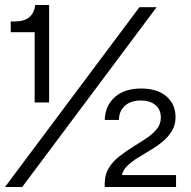

<svg xmlns="http://www.w3.org/2000/svg" viewBox="-22 -750 766 770"><path d="M117 -339V-621H21V-664H37Q76 -664 96 -681.5Q116 -699 119 -730H175V-339ZM-2 0 537 -721H606L67 0ZM398 0V-14Q398 -50 414.5 -76.5Q431 -103 456.5 -123Q482 -143 510.5 -160.5Q539 -178 564.5 -195Q590 -212 606.5 -232Q623 -252 623 -278Q623 -312 600.5 -329.5Q578 -347 543 -347Q502 -347 478.5 -325.5Q455 -304 455 -269H398Q400 -327 439 -361Q478 -395 544 -395Q609 -395 645.5 -363.5Q682 -332 682 -280Q682 -249 667.5 -225Q653 -201 630 -182Q607 -163 580.5 -147.5Q554 -132 529.5 -116.5Q505 -101 488 -84.5Q471 -68 467 -48H684V0Z"/></svg>

Font: Mona Sans SemiExpanded
Style: Regular
Weight: 400
Width: 6
Designer: Deni Anggara
Foundry: GitHub
Version: Version 2.000